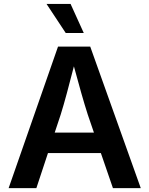

<svg xmlns="http://www.w3.org/2000/svg" viewBox="-20 -967 768 987"><path d="M24.4 0 278.3 -727.5H443.8L703.6 0H560.5L498.5 -180.2H226.6L167 0ZM261.2 -285.2H462.9L431.2 -377.9Q415 -428.2 397.7 -489.3Q380.4 -550.3 359.9 -626Q340.3 -549.8 323.7 -488Q307.1 -426.3 292 -377.9ZM317.9 -797.4 219.2 -946.8H342.8L410.6 -797.4Z"/></svg>

Font: Inter-SemiBold
Style: Regular
Weight: 600
Designer: Rasmus Andersson
Foundry: rsms
Version: Version 4.000;git-a52131595